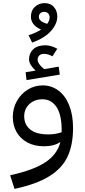

<svg xmlns="http://www.w3.org/2000/svg" viewBox="-20 -937 543 1230"><path d="M448 -117Q448 -9 413 66Q378 141 296 192Q214 243 73 273L45 186Q198 152 273 101Q348 50 367 -28Q329 0 261 0Q200 0 155 -24.5Q110 -49 86 -91.5Q62 -134 62 -188Q62 -242 87.5 -288.5Q113 -335 157 -362.5Q201 -390 254 -390Q309 -390 353.5 -357.5Q398 -325 423 -263Q448 -201 448 -117ZM375 -90V-103Q375 -202 342 -251.5Q309 -301 252 -301Q201 -301 168 -270Q135 -239 135 -192Q135 -139 173.5 -107.5Q212 -76 289 -76Q336 -76 375 -90ZM363 -459 150 -424 144 -474 208 -485Q188 -503 177 -521.5Q166 -540 166 -557Q166 -596 193 -621.5Q220 -647 271 -647Q305 -647 347 -625L316 -576Q288 -592 264 -592Q241 -592 231 -581Q221 -570 221 -555Q221 -528 263 -494L356 -510ZM347 -831Q347 -784 306.5 -738.5Q266 -693 186 -664L163 -711Q212 -727 243 -748Q208 -763 193 -784.5Q178 -806 178 -829Q178 -870 204 -893.5Q230 -917 265 -917Q304 -917 325.5 -892Q347 -867 347 -831ZM282 -784Q298 -805 298 -826Q298 -841 288.5 -851Q279 -861 264 -861Q248 -861 238.5 -852.5Q229 -844 229 -828Q229 -814 241.5 -803.5Q254 -793 282 -784Z"/></svg>

Font: Fira GO
Style: Regular
Weight: 400
Designer: Carrois Corporate
Foundry: Carrois Corporate GbR
Version: Version 0.300